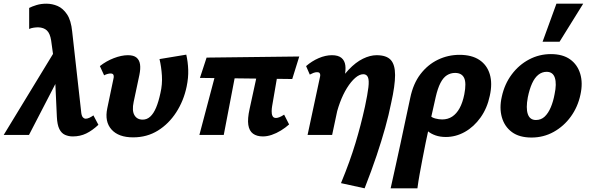

<svg xmlns="http://www.w3.org/2000/svg" viewBox="-37 -731 3195 1040"><path d="M357 8Q335 8 315.5 -0.5Q296 -9 284.5 -32Q273 -55 271 -98L258 -382L240 -512Q234 -550 217 -566Q200 -582 170 -583Q159 -583 145 -581Q131 -579 121 -574V-688Q136 -696 160.5 -703.5Q185 -711 214 -711Q246 -711 275 -698.5Q304 -686 326 -653.5Q348 -621 354 -560L402 -131Q404 -104 411.5 -96Q419 -88 427 -88Q436 -88 447 -93Q458 -98 469 -106L496 -55Q463 -24 430 -8Q397 8 357 8ZM-17 0 277 -483 297 -342 120 0Z M684 13Q605 13 567 -29.5Q529 -72 544 -144L577 -302Q580 -313 579 -320Q578 -327 574 -330Q570 -333 562 -333Q555 -333 545.5 -330.5Q536 -328 527 -323L504 -373Q538 -400 579.5 -416Q621 -432 656 -432Q687 -432 702.5 -419Q718 -406 721.5 -382.5Q725 -359 718 -325L687 -179Q677 -132 691 -107.5Q705 -83 736 -83Q759 -83 777 -99.5Q795 -116 808.5 -148Q822 -180 832 -227Q843 -274 840 -321.5Q837 -369 827 -411L972 -435Q981 -396 982.5 -353Q984 -310 974 -262Q958 -185 917.5 -122.5Q877 -60 818 -23.5Q759 13 684 13Z M1387 8Q1354 8 1333.5 -7Q1313 -22 1308 -54.5Q1303 -87 1315 -141L1374 -412H1481L1437 -156Q1435 -145 1434.5 -129.5Q1434 -114 1439 -103Q1444 -92 1458 -92Q1465 -92 1476 -96Q1487 -100 1502 -110L1529 -57Q1509 -39 1484.5 -24Q1460 -9 1435 -0.5Q1410 8 1387 8ZM1043 0 1152 -412H1254L1175 0ZM1546 -303 1046 -309 1082 -419 1584 -425Z M1810 261Q1836 198 1855 145Q1874 92 1888.5 44Q1903 -4 1915.5 -52Q1928 -100 1940 -154Q1954 -220 1958.5 -258Q1963 -296 1956 -312.5Q1949 -329 1931 -329Q1910 -329 1887 -309Q1864 -289 1842.5 -254.5Q1821 -220 1804.5 -175.5Q1788 -131 1778 -81L1717 -94Q1743 -185 1778 -249Q1813 -313 1851.5 -353.5Q1890 -394 1929 -413Q1968 -432 2003 -432Q2056 -432 2079.5 -406.5Q2103 -381 2103 -324.5Q2103 -268 2082 -174Q2069 -109 2049.5 -39Q2030 31 2003 111.5Q1976 192 1938 289ZM1629 0 1696 -313Q1698 -320 1697.5 -326Q1697 -332 1693.5 -336Q1690 -340 1680 -340Q1671 -340 1660.5 -336Q1650 -332 1641 -327L1621 -373Q1652 -400 1689 -416Q1726 -432 1761 -432Q1795 -432 1812.5 -417.5Q1830 -403 1833.5 -377Q1837 -351 1829 -315L1762 0Z M2079 289Q2093 225 2106.5 165Q2120 105 2132.5 46Q2145 -13 2158 -74Q2171 -135 2185 -200Q2201 -278 2240.5 -329.5Q2280 -381 2335 -407.5Q2390 -434 2452 -434Q2518 -434 2559.5 -406.5Q2601 -379 2616 -329Q2631 -279 2616 -212Q2602 -145 2566 -94.5Q2530 -44 2481 -16.5Q2432 11 2378 11Q2347 11 2322.5 2.5Q2298 -6 2281 -20Q2264 -34 2259 -50L2291 -106Q2302 -94 2321.5 -89Q2341 -84 2358 -84Q2389 -84 2412.5 -99.5Q2436 -115 2452.5 -145Q2469 -175 2478 -220Q2490 -282 2477 -309Q2464 -336 2428 -336Q2404 -336 2384 -323.5Q2364 -311 2349 -282Q2334 -253 2323 -205Q2306 -129 2292.5 -69Q2279 -9 2269 40.5Q2259 90 2251 132Q2243 174 2236 212.5Q2229 251 2224 289Z M2842 14Q2776 14 2736 -15.5Q2696 -45 2681.5 -95.5Q2667 -146 2681 -207Q2696 -276 2735 -328Q2774 -380 2829 -409Q2884 -438 2947 -438Q3011 -438 3051 -409.5Q3091 -381 3106 -331Q3121 -281 3107 -218Q3093 -152 3055 -99.5Q3017 -47 2962 -16.5Q2907 14 2842 14ZM2866 -81Q2894 -81 2913.5 -99.5Q2933 -118 2946.5 -150Q2960 -182 2967 -221Q2979 -277 2968.5 -309.5Q2958 -342 2924 -342Q2899 -342 2879 -326Q2859 -310 2845 -279Q2831 -248 2822 -204Q2811 -145 2822 -113Q2833 -81 2866 -81ZM2902 -505 2977 -711H3122L2994 -505Z"/></svg>

Font: Ysabeau Office ExtraBold
Style: Italic
Weight: 800
Italic angle: -12°
Designer: Christian Thalmann (Catharsis Fonts)
Version: Version 2.001;gftools[0.9.30]; featfreeze: tnum,lnum,ss02